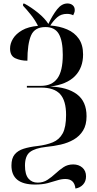

<svg xmlns="http://www.w3.org/2000/svg" viewBox="-20 -870 559 1107"><path d="M415 217Q409 162 357 162Q334 162 309.5 170Q285 178 254.5 186Q224 194 182 194Q46 194 46 84Q46 43 64.5 20.5Q83 -2 116.5 -12.5Q150 -23 195 -28Q247 -34 284.5 -49.5Q322 -65 341.5 -101Q361 -137 361 -207Q361 -290 326.5 -327.5Q292 -365 217 -365H135V-375H216Q279 -375 310.5 -417.5Q342 -460 342 -554Q342 -635 319 -674.5Q296 -714 242 -714Q180 -714 159 -665.5Q138 -617 138 -520Q99 -520 68.5 -534Q38 -548 38 -590Q38 -619 55 -647Q72 -675 107.5 -695.5Q143 -716 199 -721Q182 -755 157.5 -785.5Q133 -816 113 -837V-849H121Q160 -828 199 -796.5Q238 -765 259 -732Q283 -783 309.5 -816.5Q336 -850 369 -850Q387 -850 399 -840Q411 -830 411 -812Q411 -802 407.5 -794.5Q404 -787 402 -782Q387 -790 366 -790Q332 -790 309.5 -770Q287 -750 270 -723Q324 -719 367 -700.5Q410 -682 434.5 -646.5Q459 -611 459 -556Q459 -479 412 -431Q365 -383 269 -371Q368 -368 423.5 -326.5Q479 -285 479 -200Q479 -150 459 -117.5Q439 -85 405.5 -65.5Q372 -46 330.5 -36.5Q289 -27 246 -23Q183 -16 153.5 6Q124 28 124 85Q124 136 144 159.5Q164 183 197 183Q229 183 253.5 167Q278 151 300 130.5Q322 110 346 94Q370 78 402 78Q434 78 455 96.5Q476 115 476 147Q476 176 458.5 194.5Q441 213 415 217Z"/></svg>

Font: Noto Serif Display Condensed SemiBold
Style: Regular
Weight: 600
Width: 3
Designer: Monotype Design Team
Foundry: Monotype Imaging Inc.
Version: Version 2.009